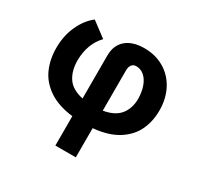

<svg xmlns="http://www.w3.org/2000/svg" viewBox="-157 -717 1123 1097"><g transform="rotate(30 404.5 -169.0)"><path d="M498 -537.1Q570.8 -537.1 627.9 -503.7Q685.1 -470.2 717 -409.7Q749 -349.1 749 -270.5Q749 -199.2 721.2 -140.4Q693.4 -81.5 630.9 -42Q568.4 -2.4 468.8 6.8V199.2H334V5.4Q236.3 -6.3 175 -48.1Q113.8 -89.8 86.7 -151.1Q59.6 -212.4 59.6 -287.1Q59.6 -368.7 90.1 -434.3Q120.6 -500 168.9 -537.1L266.6 -463.9Q201.7 -396 200.2 -287.1Q200.2 -217.3 231 -171.9Q261.7 -126.5 334 -111.3V-394.5Q334 -462.9 377.4 -500Q420.9 -537.1 498 -537.1ZM610.4 -270.5Q609.4 -314.9 596.7 -350.1Q584 -385.3 561 -405Q538.1 -424.8 507.8 -424.8Q489.3 -424.8 479 -411.1Q468.8 -397.5 468.8 -375V-108.9Q542.5 -121.1 576.4 -163.1Q610.4 -205.1 610.4 -270.5Z"/></g></svg>

Font: WEMIX Pretendard
Style: Bold
Weight: 700
Designer: Base glyphs from Inter by Rasmus Andersson; Hangeul glyphs from Noto Sans CJK(Source Han Sans) by Jang Soo-young and Kan
Foundry: Kil Hyung-jin
Version: Version 1.000